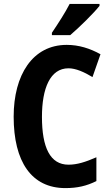

<svg xmlns="http://www.w3.org/2000/svg" viewBox="-20 -954 566 984"><path d="M490 -924V-934H337C314 -889 279 -835 246 -786V-774H340C387 -814 461 -887 490 -924ZM331 -604C368 -604 411 -585 454 -559L495 -676C441 -706 384 -724 322 -724C147 -724 50 -570 50 -356C50 -126 141 10 315 10C376 10 424 -1 474 -26V-148C419 -124 376 -110 331 -110C237 -110 195 -198 195 -355C195 -501 237 -604 331 -604Z"/></svg>

Font: Noto Sans Gujarati UI Condensed
Style: Bold
Weight: 700
Width: 3
Designer: Jelle Bosma - Monotype Design Team, Universal Thirst
Foundry: Monotype Imaging Inc.
Version: Version 2.106